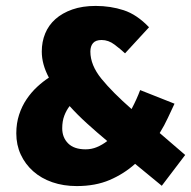

<svg xmlns="http://www.w3.org/2000/svg" viewBox="-20 -622 645 648"><path d="M402 -442Q387 -456 366.5 -471.5Q346 -487 323 -487Q303 -487 294 -476.5Q285 -466 285 -448Q285 -402 322.5 -356Q360 -310 424 -254Q442 -288 453 -318L569 -272Q558 -249 546.5 -224Q535 -199 519 -173L605 -99L526 5L436 -69Q398 -35 350 -14.5Q302 6 239 6Q194 6 156.5 -7Q119 -20 92 -44Q65 -68 50 -100.5Q35 -133 35 -172Q35 -206 44.5 -235Q54 -264 70 -287.5Q86 -311 105.5 -329Q125 -347 145 -360Q121 -405 121 -448Q121 -481 132.5 -509Q144 -537 167 -557.5Q190 -578 224 -590Q258 -602 303 -602Q353 -602 397.5 -587.5Q442 -573 483 -530ZM215 -264Q204 -250 197 -231.5Q190 -213 190 -189Q190 -158 210 -138Q230 -118 269 -118Q289 -118 307 -125.5Q325 -133 342 -146Q306 -176 273.5 -205.5Q241 -235 215 -264Z"/></svg>

Font: Amaranth
Style: Bold
Weight: 700
Designer: Gesine Todt
Foundry: Gesine Todt
Version: Version 1.001